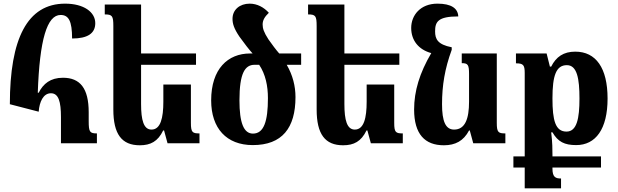

<svg xmlns="http://www.w3.org/2000/svg" viewBox="-20 -785 3388 1052"><path d="M192 -173C196 -227 217 -274 259 -274C301 -274 314 -228 314 -143V0H511V-54C472 -54 466 -62 466 -121V-170C466 -301 419 -359 325 -359C256 -359 217 -326 192 -277H187C197 -569 238 -703 312 -703C356 -703 375 -670 375 -574C460 -574 502 -602 502 -658C502 -719 439 -765 337 -765C129 -765 34 -572 34 -214Z M874 -70H879L898 0H1073V-54C1034 -54 1026 -60 1026 -112V-322H875V-228C875 -139 860 -75 810 -75C767 -75 753 -127 753 -215V-430H1054V-492H753V-760H554V-706C595 -706 601 -698 601 -642V-185C601 -50 647 11 746 11C805 11 845 -10 874 -70Z M1599 -253C1599 -313 1584 -373 1551 -430H1630V-492H1510C1493 -511 1470 -542 1451 -569C1425 -609 1419 -630 1419 -651C1419 -673 1429 -692 1453 -715C1426 -745 1389 -765 1348 -765C1294 -765 1254 -732 1254 -682C1254 -656 1261 -630 1292 -584C1320 -545 1345 -513 1364 -492H1350C1229 -492 1137 -408 1137 -235C1137 -82 1221 10 1365 10C1526 10 1599 -84 1599 -253ZM1366 -53C1315 -53 1292 -113 1292 -235C1292 -384 1322 -430 1375 -430H1400C1435 -378 1448 -314 1448 -247C1448 -121 1426 -53 1366 -53Z M1988 -70H1993L2012 0H2187V-54C2148 -54 2140 -60 2140 -112V-322H1989V-228C1989 -139 1974 -75 1924 -75C1881 -75 1867 -127 1867 -215V-430H2168V-492H1867V-760H1668V-706C1709 -706 1715 -698 1715 -642V-185C1715 -50 1761 11 1860 11C1919 11 1959 -10 1988 -70Z M2550 -70H2554L2573 0H2749V-54C2710 -54 2702 -60 2702 -112V-492H2510V-439C2544 -439 2550 -430 2550 -379V-228C2550 -135 2529 -75 2468 -75C2421 -75 2402 -121 2402 -214C2402 -317 2417 -408 2455 -512V-526C2378 -541 2364 -571 2364 -613C2364 -665 2379 -695 2491 -695C2489 -739 2453 -765 2377 -765C2283 -765 2233 -701 2233 -632C2233 -563 2274 -513 2343 -494C2279 -385 2249 -286 2249 -185C2249 -50 2308 11 2412 11C2475 11 2520 -13 2550 -70Z M3054 193C3024 193 3007 186 3007 139V133H3273V72H3007V63C3007 36 3007 -5 3000 -60H3007C3037 -8 3073 10 3137 10C3244 10 3309 -78 3309 -245C3309 -413 3245 -502 3132 -502C3068 -502 3027 -474 3000 -420H2993L2975 -492H2807V-438C2847 -438 2855 -429 2855 -385V72H2793V133H2855V247H3054ZM3084 -64C3023 -64 3007 -125 3007 -246C3007 -371 3027 -428 3086 -428C3142 -428 3155 -354 3155 -245C3155 -137 3141 -64 3084 -64Z"/></svg>

Font: Noto Serif Armenian Condensed Extra
Style: Regular
Weight: 800
Width: 3
Designer: Monotype Design Team
Foundry: Monotype Imaging Inc.
Version: Version 1.901